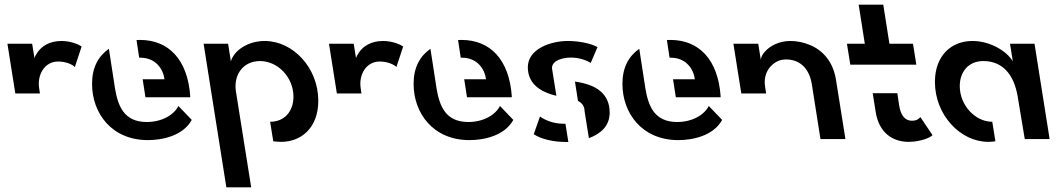

<svg xmlns="http://www.w3.org/2000/svg" viewBox="-20 -599 4570 827"><path d="M12 -410.5 46 -196.5H152L148.5 -220C140 -275 170.5 -334 230.5 -334C265 -334 292 -321 302.5 -310.5L331.5 -398.5C317 -409 282.5 -422.5 244.5 -422.5C192 -422.5 158.5 -398.5 141.5 -373.5C135 -364 130.5 -356 128.5 -348.5L118.5 -410.5Z M475.5 -217.5 449 -389C402.5 -356 376.5 -307.5 376.5 -237.5C376.5 -112 460.5 4.5 617 4.5C676.5 4.5 767.5 -12.5 806 -82.5L748.5 -142.5C729.5 -105 679 -73.5 612 -73.5C513.5 -73.5 488 -143.5 475.5 -217.5ZM568 -426.5 579.5 -350.5H584C651 -350.5 683 -301.5 688.5 -257.5H594.5L606.5 -180H799C799.5 -181 799.5 -182.5 799.5 -184C788.5 -343.5 705.5 -427 583 -427C577 -427 573 -427 568 -426.5Z M1062 208 995.5 -209.5C987 -282 1031 -336 1099.5 -336C1178.5 -336 1244 -264.5 1244 -182.5C1244 -120.5 1206.5 -74.5 1143.5 -74.5L1157 9.5C1168.5 11 1180 12 1191 12C1276.5 12 1351 -47.5 1351 -165C1351 -306.5 1242.5 -422.5 1120 -422.5C1046.5 -422.5 987 -380.5 974.5 -334.5L962.5 -410.5H857L955 208Z M1397 -410.5 1431 -196.5H1537L1533.5 -220C1525 -275 1555.5 -334 1615.5 -334C1650 -334 1677 -321 1687.5 -310.5L1716.5 -398.5C1702 -409 1667.5 -422.5 1629.5 -422.5C1577 -422.5 1543.5 -398.5 1526.5 -373.5C1520 -364 1515.5 -356 1513.5 -348.5L1503.5 -410.5Z M1860.5 -217.5 1834 -389C1787.5 -356 1761.5 -307.5 1761.5 -237.5C1761.5 -112 1845.5 4.5 2002 4.5C2061.5 4.5 2152.5 -12.5 2191 -82.5L2133.5 -142.5C2114.5 -105 2064 -73.5 1997 -73.5C1898.5 -73.5 1873 -143.5 1860.5 -217.5ZM1953 -426.5 1964.5 -350.5H1969C2036 -350.5 2068 -301.5 2073.5 -257.5H1979.5L1991.5 -180H2184C2184.5 -181 2184.5 -182.5 2184.5 -184C2173.5 -343.5 2090.5 -427 1968 -427C1962 -427 1958 -427 1953 -426.5Z M2498 -119.5 2516.5 -4C2566.5 -22 2606 -56 2606 -113.5C2606 -197 2546 -235.5 2456.5 -247.5L2469.5 -164.5C2486.5 -155.5 2498 -142 2498 -119.5ZM2253.5 -309.5C2253.5 -241.5 2303 -203.5 2376.5 -186.5L2357.5 -305.5C2357.5 -339.5 2405 -351 2440 -351C2480 -351 2513 -335.5 2524.5 -328L2553.5 -396C2525.5 -412.5 2471 -422.5 2426 -422.5C2350.5 -422.5 2253.5 -387.5 2253.5 -309.5ZM2279 -21C2309.5 0 2364 12.5 2416.5 12.5H2428L2415.5 -66H2406.5C2359.5 -66 2321.5 -85 2306 -97.5Z M2760 -217.5 2733.5 -389C2687 -356 2661 -307.5 2661 -237.5C2661 -112 2745 4.5 2901.5 4.5C2961 4.5 3052 -12.5 3090.5 -82.5L3033 -142.5C3014 -105 2963.5 -73.5 2896.5 -73.5C2798 -73.5 2772.5 -143.5 2760 -217.5ZM2852.5 -426.5 2864 -350.5H2868.5C2935.5 -350.5 2967.5 -301.5 2973 -257.5H2879L2891 -180H3083.5C3084 -181 3084 -182.5 3084 -184C3073 -343.5 2990 -427 2867.5 -427C2861.5 -427 2857.5 -427 2852.5 -426.5Z M3139 -410.5 3173 -196.5H3280L3275.5 -224.5C3268 -270.5 3286 -307 3316 -327.5C3330.5 -338 3347 -343 3365.5 -343C3421.5 -343 3465.5 -308.5 3477 -235L3514 0H3621.5L3581 -254.5C3568.5 -334 3523.5 -383 3468 -405.5C3440 -417 3412 -422.5 3384.5 -422.5C3337 -422.5 3298 -402.5 3275.5 -377.5C3264 -365 3258 -353 3257 -341.5L3246 -410.5Z M3628 -410.5 3642.5 -320.5H3927L3912.5 -410.5H3811L3784.5 -579H3678.5L3705 -410.5ZM3739 -197.5 3752 -116C3766 -28 3824 12 3893.5 12C3942.5 12 3987 -5.5 3996.5 -17L3944.5 -94.5C3943.5 -93 3940 -90 3934 -85.5C3927.5 -81 3918.5 -79 3907 -79C3879 -79 3859.5 -101.5 3853 -145L3845 -197.5Z M4363.5 -183 4394 0H4501L4436 -410.5H4330.5L4342.5 -334.5C4316.5 -379.5 4244 -422.5 4168.5 -422.5C4078 -422.5 4007 -360 4007 -246C4007 -104.5 4116 12 4237 12C4247.5 12 4257.5 11 4267.5 9.5L4254 -74.5C4180 -74.5 4114 -146 4114 -228C4114 -290.5 4152 -336 4215.5 -336C4295.5 -336 4347 -282 4363.5 -183Z"/></svg>

Font: Font.Observer
Style: Regular
Weight: 500
Italic angle: 9°
Version: Version 1.001;FEAKit 1.0